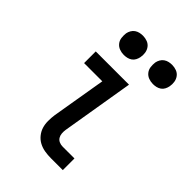

<svg xmlns="http://www.w3.org/2000/svg" viewBox="-215 -833 931 931"><g transform="rotate(45 250.0 -368.0)"><path d="M310 0Q288 0 267 -3.5Q246 -7 228 -16.5Q210 -26 197 -42Q184 -58 178 -77Q172 -96 172 -118Q172 -140 175 -161L222 -440H97V-520H325L263 -148Q261 -135 262 -122.5Q263 -110 269 -100Q275 -90 286 -85Q297 -80 310 -80H391V0ZM405 -604Q389 -604 374.5 -609.5Q360 -615 350.5 -627Q341 -639 339 -654.5Q337 -670 339 -686Q341 -697 347 -707.5Q353 -718 362.5 -724.5Q372 -731 383 -733.5Q394 -736 405 -736Q421 -736 435.5 -730.5Q450 -725 459 -713Q468 -701 470.5 -685.5Q473 -670 470 -654Q468 -643 462.5 -632.5Q457 -622 447.5 -615.5Q438 -609 427 -606.5Q416 -604 405 -604ZM205 -604Q189 -604 174.5 -609.5Q160 -615 150.5 -627Q141 -639 139 -654.5Q137 -670 139 -686Q141 -697 147 -707.5Q153 -718 162.5 -724.5Q172 -731 183 -733.5Q194 -736 205 -736Q221 -736 235.5 -730.5Q250 -725 259 -713Q268 -701 270.5 -685.5Q273 -670 270 -654Q268 -643 262.5 -632.5Q257 -622 247.5 -615.5Q238 -609 227 -606.5Q216 -604 205 -604Z"/></g></svg>

Font: Iosevka Curly Slab Medium
Style: Italic
Weight: 500
Italic angle: -9°
Monospace: yes
Designer: Belleve Invis
Foundry: Belleve Invis
Version: Version 22.1.2; ttfautohint (v1.8.4)